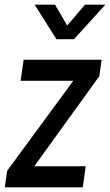

<svg xmlns="http://www.w3.org/2000/svg" viewBox="-34 -800 470 820"><path d="M-13.5 0H319.5L332 -90H112.5L390 -474.5L400 -545H67L54 -455H279L-3.5 -70.5ZM207 -632.5H282L416 -780H329L253 -691L201 -780H114Z"/></svg>

Font: Mohave Medium
Style: Italic
Weight: 500
Italic angle: -8°
Designer: Gumpita Rahayu
Foundry: Tokotype
Version: Version 2.002; ttfautohint (v1.8.3)